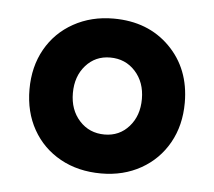

<svg xmlns="http://www.w3.org/2000/svg" viewBox="-35 -744 432 388"><g transform="rotate(5 181.5 -550.0)"><path d="M183 -393Q136 -393 100 -413Q64 -433 44 -468.5Q24 -504 24 -550Q24 -596 44 -631.5Q64 -667 100 -687Q136 -707 181 -707Q251 -707 295 -663Q339 -619 339 -550Q339 -504 319 -468.5Q299 -433 263.5 -413Q228 -393 183 -393ZM183 -472Q213 -472 232.5 -494Q252 -516 252 -550Q252 -584 232 -606Q212 -628 181 -628Q151 -628 131.5 -606Q112 -584 112 -550Q112 -516 132 -494Q152 -472 183 -472Z"/></g></svg>

Font: Figtree Light SemiBold
Style: Regular
Weight: 600
Version: Version 2.002